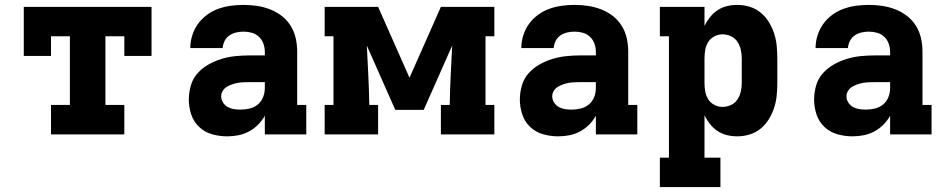

<svg xmlns="http://www.w3.org/2000/svg" viewBox="-20 -548 3865 783"><path d="M188 0V-120H265V-400H188V-320H77V-520H598V-320H487V-400H410V-120H487V0Z M907 8H906Q875 8 845 -0.5Q815 -9 792.5 -30Q770 -51 760 -81Q750 -111 750 -141Q750 -170 758 -198.5Q766 -227 785 -248.5Q804 -270 829.5 -284.5Q855 -299 882.5 -307.5Q910 -316 939 -319Q968 -322 997 -322H1060V-337Q1060 -354 1054 -370.5Q1048 -387 1035.5 -398.5Q1023 -410 1006.5 -414.5Q990 -419 973 -419Q958 -419 943 -415.5Q928 -412 915.5 -403.5Q903 -395 896 -381Q889 -367 888 -352H756Q756 -378 764 -403.5Q772 -429 787 -450Q802 -471 823.5 -487Q845 -503 870 -512Q895 -521 921 -524.5Q947 -528 973 -528Q1001 -528 1028 -524Q1055 -520 1081 -510Q1107 -500 1129 -483Q1151 -466 1165.5 -442.5Q1180 -419 1186 -392Q1192 -365 1192 -337V-120H1229V0H1060V-76Q1049 -56 1032.5 -39.5Q1016 -23 995.5 -12Q975 -1 952.5 3.5Q930 8 907 8ZM961 -101Q980 -101 998.5 -105.5Q1017 -110 1031.5 -122Q1046 -134 1053 -152Q1060 -170 1060 -189V-213H997Q985 -213 973 -212.5Q961 -212 949.5 -210Q938 -208 926.5 -204Q915 -200 905 -194Q895 -188 888.5 -177.5Q882 -167 882 -155Q882 -142 889.5 -130Q897 -118 909 -111.5Q921 -105 934 -103Q947 -101 961 -101Z M1304 0V-120H1340V-400H1304V-520H1522L1650 -231L1778 -520H1996V-400H1960V-120H1996V0H1778V-120H1814Q1815 -180 1818 -241Q1821 -302 1824 -362L1708 -100H1592L1476 -362Q1479 -302 1482 -241Q1485 -180 1486 -120H1522V0Z M2257 8H2256Q2225 8 2195 -0.5Q2165 -9 2142.5 -30Q2120 -51 2110 -81Q2100 -111 2100 -141Q2100 -170 2108 -198.5Q2116 -227 2135 -248.5Q2154 -270 2179.5 -284.5Q2205 -299 2232.5 -307.5Q2260 -316 2289 -319Q2318 -322 2347 -322H2410V-337Q2410 -354 2404 -370.5Q2398 -387 2385.5 -398.5Q2373 -410 2356.5 -414.5Q2340 -419 2323 -419Q2308 -419 2293 -415.5Q2278 -412 2265.5 -403.5Q2253 -395 2246 -381Q2239 -367 2238 -352H2106Q2106 -378 2114 -403.5Q2122 -429 2137 -450Q2152 -471 2173.5 -487Q2195 -503 2220 -512Q2245 -521 2271 -524.5Q2297 -528 2323 -528Q2351 -528 2378 -524Q2405 -520 2431 -510Q2457 -500 2479 -483Q2501 -466 2515.5 -442.5Q2530 -419 2536 -392Q2542 -365 2542 -337V-120H2579V0H2410V-76Q2399 -56 2382.5 -39.5Q2366 -23 2345.5 -12Q2325 -1 2302.5 3.5Q2280 8 2257 8ZM2311 -101Q2330 -101 2348.5 -105.5Q2367 -110 2381.5 -122Q2396 -134 2403 -152Q2410 -170 2410 -189V-213H2347Q2335 -213 2323 -212.5Q2311 -212 2299.5 -210Q2288 -208 2276.5 -204Q2265 -200 2255 -194Q2245 -188 2238.5 -177.5Q2232 -167 2232 -155Q2232 -142 2239.5 -130Q2247 -118 2259 -111.5Q2271 -105 2284 -103Q2297 -101 2311 -101Z M2671 215V95H2708V-400H2671V-520H2853V-442Q2862 -461 2875.5 -478Q2889 -495 2906.5 -506.5Q2924 -518 2944.5 -523Q2965 -528 2987 -528Q3012 -528 3037 -520.5Q3062 -513 3082 -496.5Q3102 -480 3115.5 -458Q3129 -436 3137 -411.5Q3145 -387 3147.5 -361.5Q3150 -336 3150 -310V-210Q3150 -184 3147.5 -158.5Q3145 -133 3137 -108.5Q3129 -84 3115.5 -62Q3102 -40 3082 -23.5Q3062 -7 3037 0.5Q3012 8 2987 8Q2965 8 2944.5 3Q2924 -2 2906.5 -13.5Q2889 -25 2875.5 -42Q2862 -59 2853 -78V95H2918V215ZM2926 -112Q2944 -112 2960.5 -119.5Q2977 -127 2987 -142Q2997 -157 3001 -174.5Q3005 -192 3005 -210V-310Q3005 -328 3001 -345.5Q2997 -363 2987 -378Q2977 -393 2960.5 -400.5Q2944 -408 2926 -408Q2909 -408 2893 -399.5Q2877 -391 2868 -376.5Q2859 -362 2856 -344.5Q2853 -327 2853 -310V-210Q2853 -193 2856 -175.5Q2859 -158 2868 -143.5Q2877 -129 2893 -120.5Q2909 -112 2926 -112Z M3457 8H3456Q3425 8 3395 -0.5Q3365 -9 3342.5 -30Q3320 -51 3310 -81Q3300 -111 3300 -141Q3300 -170 3308 -198.5Q3316 -227 3335 -248.5Q3354 -270 3379.5 -284.5Q3405 -299 3432.5 -307.5Q3460 -316 3489 -319Q3518 -322 3547 -322H3610V-337Q3610 -354 3604 -370.5Q3598 -387 3585.5 -398.5Q3573 -410 3556.5 -414.5Q3540 -419 3523 -419Q3508 -419 3493 -415.5Q3478 -412 3465.5 -403.5Q3453 -395 3446 -381Q3439 -367 3438 -352H3306Q3306 -378 3314 -403.5Q3322 -429 3337 -450Q3352 -471 3373.5 -487Q3395 -503 3420 -512Q3445 -521 3471 -524.5Q3497 -528 3523 -528Q3551 -528 3578 -524Q3605 -520 3631 -510Q3657 -500 3679 -483Q3701 -466 3715.5 -442.5Q3730 -419 3736 -392Q3742 -365 3742 -337V-120H3779V0H3610V-76Q3599 -56 3582.5 -39.5Q3566 -23 3545.5 -12Q3525 -1 3502.5 3.5Q3480 8 3457 8ZM3511 -101Q3530 -101 3548.5 -105.5Q3567 -110 3581.5 -122Q3596 -134 3603 -152Q3610 -170 3610 -189V-213H3547Q3535 -213 3523 -212.5Q3511 -212 3499.5 -210Q3488 -208 3476.5 -204Q3465 -200 3455 -194Q3445 -188 3438.5 -177.5Q3432 -167 3432 -155Q3432 -142 3439.5 -130Q3447 -118 3459 -111.5Q3471 -105 3484 -103Q3497 -101 3511 -101Z"/></svg>

Font: Iosevka Etoile Heavy
Style: Regular
Weight: 900
Designer: Belleve Invis
Foundry: Belleve Invis
Version: Version 22.1.2; ttfautohint (v1.8.4)